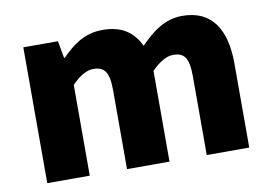

<svg xmlns="http://www.w3.org/2000/svg" viewBox="-66 -687 1118 792"><g transform="rotate(-10 492.5 -291.5)"><path d="M72 0H250V-380C283 -415 314 -431 340 -431C385 -431 406 -409 406 -330V0H584V-380C618 -415 649 -431 675 -431C720 -431 740 -409 740 -330V0H918V-352C918 -494 864 -583 740 -583C664 -583 611 -539 562 -489C533 -550 485 -583 406 -583C329 -583 280 -544 233 -497H230L217 -569H72Z"/></g></svg>

Font: ChiuKong Gothic MN Heavy
Style: Regular
Weight: 900
Designer: Ryoko NISHIZUKA 西塚涼子 (kana, bopomofo & ideographs); Paul D. Hunt (Latin, Greek & Cyrillic); Sandoll Communications 산돌커뮤니
Foundry: Adobe
Version: Version 1.300